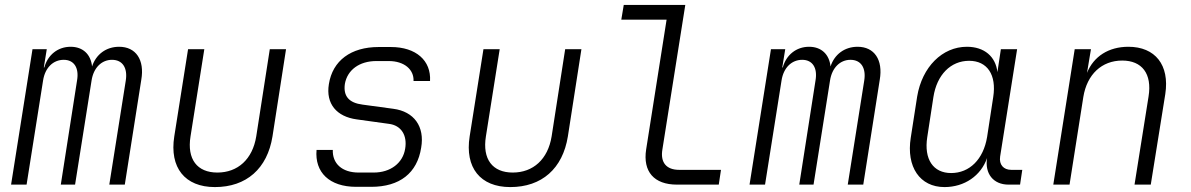

<svg xmlns="http://www.w3.org/2000/svg" viewBox="-20 -750 4840 780"><path d="M25 0H88L155 -423C163 -475 196 -507 239 -507C281 -507 302 -474 293 -423L227 0H285L352 -423C360 -475 393 -507 435 -507C478 -507 499 -474 491 -423L424 0H487L554 -426C568 -507 532 -560 464 -560C411 -560 370 -529 354 -480C349 -529 317 -560 267 -560C215 -560 174 -527 160 -476H158L170 -550H112Z M853 10C981 10 1066 -65 1087 -196L1142 -550H1076L1021 -196C1006 -103 946 -49 863 -49C781 -49 739 -103 754 -196L810 -550H744L688 -196C668 -69 731 10 853 10Z M1427 9H1488C1604 9 1675 -47 1691 -150C1706 -236 1662 -297 1578 -308L1453 -325C1398 -332 1374 -359 1381 -409C1391 -466 1440 -502 1509 -502H1559C1623 -502 1662 -467 1660 -421H1727C1732 -504 1670 -559 1568 -559H1518C1406 -559 1331 -504 1316 -408C1303 -328 1348 -276 1429 -265L1559 -247C1611 -241 1635 -199 1626 -146C1617 -88 1567 -49 1498 -49H1437C1369 -49 1330 -86 1332 -141H1266C1258 -50 1318 9 1427 9Z M2053 10C2181 10 2266 -65 2287 -196L2342 -550H2276L2221 -196C2206 -103 2146 -49 2063 -49C1981 -49 1939 -103 1954 -196L2010 -550H1944L1888 -196C1868 -69 1931 10 2053 10Z M2730 0H2900L2909 -60H2739C2687 -60 2662 -90 2671 -143L2764 -730H2514L2504 -670H2688L2605 -143C2591 -53 2637 0 2730 0Z M3025 0H3088L3155 -423C3163 -475 3196 -507 3239 -507C3281 -507 3302 -474 3293 -423L3227 0H3285L3352 -423C3360 -475 3393 -507 3435 -507C3478 -507 3499 -474 3491 -423L3424 0H3487L3554 -426C3568 -507 3532 -560 3464 -560C3411 -560 3370 -529 3354 -480C3349 -529 3317 -560 3267 -560C3215 -560 3174 -527 3160 -476H3158L3170 -550H3112Z M3817 10C3898 10 3965 -36 3990 -108C3980 -45 4015 0 4077 0H4124L4133 -60H4088C4057 -60 4038 -81 4043 -114L4112 -550H4046L4032 -457C4025 -520 3979 -560 3908 -560C3808 -560 3726 -478 3706 -358L3680 -191C3661 -72 3717 10 3817 10ZM3844 -47C3771 -47 3733 -103 3747 -193L3772 -356C3786 -446 3842 -503 3917 -503C3991 -503 4029 -446 4015 -356L3990 -193C3975 -103 3919 -47 3844 -47Z M4259 0H4325L4381 -356C4396 -448 4456 -504 4539 -504C4619 -504 4661 -451 4646 -358L4589 0H4655L4714 -368C4732 -486 4673 -560 4564 -560C4484 -560 4423 -521 4396 -454L4412 -550H4346Z"/></svg>

Font: JetBrains Mono ExtraLight
Style: Italic
Weight: 240
Italic angle: -9°
Monospace: yes
Designer: Philipp Nurullin, Konstantin Bulenkov
Foundry: JetBrains
Version: Version 2.305